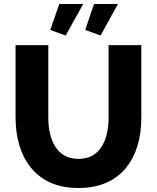

<svg xmlns="http://www.w3.org/2000/svg" viewBox="-20 -936 787 962"><path d="M277 -916 232 -786 309 -758 397 -916ZM451 -916 407 -786 484 -758 571 -916ZM256 -203Q222 -258 222 -347V-710H58V-347Q58 -275 76 -211.5Q94 -148 131 -101Q170 -50 230.5 -22Q291 6 373 6Q529 6 613 -97Q688 -191 688 -347V-710H524V-347Q524 -258 491 -204Q452 -140 373 -140Q295 -140 256 -203Z"/></svg>

Font: RT Raleway ExtraBold
Style: Regular
Weight: 400
Designer: Matt McInerney, Pablo Impallari, Rodrigo Fuenzalida — Edited by Milan Moffatt in April 2016
Foundry: Matt McInerney, Pablo Impallari, Rodrigo Fuenzalida — Edited by Milan Moffatt in April 2016
Version: Version 3.001